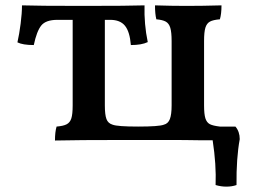

<svg xmlns="http://www.w3.org/2000/svg" viewBox="-20 -522 978 716"><path d="M862 168Q845 174 824 174Q804 174 784 168Q787 92 773 1H722Q686 0 570 0H446Q267 0 185 2Q185 -30 191 -50Q216 -52 228.5 -58.5Q241 -65 246 -80.5Q251 -96 251 -129V-448H194Q151 -448 134 -427Q117 -406 106 -354Q65 -354 45 -364Q52 -395 57 -434Q62 -473 62 -502Q118 -500 290 -500Q464 -500 519 -502Q517 -432 531 -365Q508 -354 468 -354Q464 -404 446 -426Q428 -448 391 -448H371V-129Q371 -94 377 -78Q383 -62 400 -57Q418 -50 495 -50Q573 -50 591 -57Q607 -61 613.5 -78Q620 -95 620 -129V-369Q620 -402 615 -418.5Q610 -435 598 -441.5Q586 -448 563 -450Q558 -470 558 -502Q620 -500 675 -500Q736 -500 806 -502Q806 -470 800 -450Q775 -448 763 -441.5Q751 -435 746 -419Q741 -403 741 -369V-129Q741 -96 746 -80.5Q751 -65 762.5 -59Q774 -53 800 -50H858Q874 -31 874 -3Q861 68 862 168Z"/></svg>

Font: Vollkorn SC SemiBold
Style: Regular
Weight: 600
Designer: Friedrich Althausen
Foundry: Friedrich Althausen
Version: Version 4.015